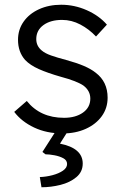

<svg xmlns="http://www.w3.org/2000/svg" viewBox="-20 -553 519 810"><path d="M244 10Q177 10 124 -15Q71 -40 40 -81L93 -127Q150 -56 250 -56Q299 -56 330 -78Q361 -100 361 -137Q361 -170 332 -192Q319 -201 295 -210.5Q271 -220 237 -229Q181 -245 144 -261.5Q107 -278 86 -300Q56 -334 56 -385Q56 -428 79.5 -461.5Q103 -495 144.5 -514Q186 -533 238 -533Q294 -533 346 -510Q398 -487 431 -449L385 -399Q356 -430 319 -449.5Q282 -469 242 -469Q193 -469 163 -447Q133 -425 133 -388Q133 -359 156 -340Q170 -328 195.5 -319Q221 -310 259 -300Q303 -288 333.5 -275Q364 -262 384 -246Q434 -208 434 -141Q434 -97 409.5 -63Q385 -29 342 -9.5Q299 10 244 10ZM155 237 148 194Q175 193 201.5 186Q228 179 245.5 167Q263 155 263 139Q263 123 247 114.5Q231 106 209.5 102Q188 98 172 98L159 88L225 -15H276L233 53Q329 72 329 137Q329 172 302 194.5Q275 217 235 227Q195 237 155 237Z"/></svg>

Font: Lexend Deca Light
Style: Regular
Weight: 300
Designer: Bonnie Shaver-Troup, Thomas Jockin
Foundry: Lexend
Version: Version 1.008; ttfautohint (v1.8.4.7-5d5b)